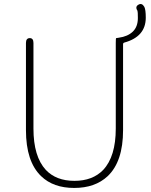

<svg xmlns="http://www.w3.org/2000/svg" viewBox="-20 -914 745 947"><path d="M183 -45Q108 -117 108 -272V-702Q108 -726 127 -726Q145 -726 145 -702V-280Q145 -142 206 -76Q257 -22 347 -22Q437 -22 489 -76Q551 -142 551 -280V-702Q551 -726 553 -726Q555 -726 566 -728Q610 -734 635 -758Q660 -782 660 -825Q660 -857 658 -861Q645 -881 663 -891Q680 -901 692 -880Q699 -866 699 -827Q699 -733 593 -704Q587 -702 587 -696V-272Q587 -117 511 -45Q449 13 346 13Q243 13 183 -45Z"/></svg>

Font: Resource Han Rounded KR ExtraLight
Style: Regular
Weight: 250
Designer: Cyano Hao (round all glyphs); Ryoko NISHIZUKA 西塚涼子 (kana, bopomofo & ideographs); Paul D. Hunt (Latin, Greek & Cyrillic)
Foundry: Cyano Hao
Version: 0.990